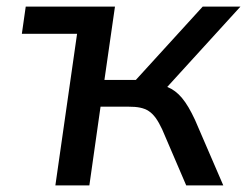

<svg xmlns="http://www.w3.org/2000/svg" viewBox="-20 -559 745 579"><path d="M249.5 0 283.2 -237.3H367.2C421.9 -237.3 442.9 -224.1 468.8 -169.4L541.5 0H653.3L567.9 -197.8C541.5 -254.4 518.1 -283.2 484.4 -296.9L705.1 -539.1H591.3L389.6 -317.9H294.9L326.7 -539.1H57.6L45.9 -457H212.4L147 0Z"/></svg>

Font: Winston
Style: Italic
Weight: 400
Italic angle: -8.13011°
Designer: Vernon Adams, Kim Jin-seong, David Berlow, Cristiano Sobral
Foundry: The Winston Project Authors
Version: Version 3.004